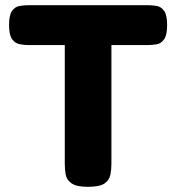

<svg xmlns="http://www.w3.org/2000/svg" viewBox="-20 -712 680 741"><path d="M549 -692Q568 -692 585 -689Q602 -686 613.5 -670Q625 -654 625 -615Q625 -577 613.5 -560.5Q602 -544 584.5 -541Q567 -538 548 -538H410V-80Q410 -58 406 -37.5Q402 -17 383.5 -4Q365 9 319 9Q275 9 256 -4.5Q237 -18 233.5 -38.5Q230 -59 230 -81V-538H91Q73 -538 55.5 -541.5Q38 -545 26.5 -561Q15 -577 15 -616Q15 -654 26.5 -670Q38 -686 56 -689Q74 -692 92 -692Z"/></svg>

Font: Fredoka
Style: Bold
Weight: 700
Designer: Ben Nathan
Foundry: Milena B. Brandão, Ben Nathan
Version: Version 2.001